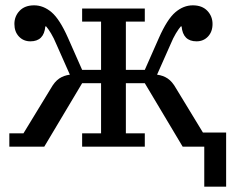

<svg xmlns="http://www.w3.org/2000/svg" viewBox="-20 -550 872 720"><path d="M746 0H665L523 -238H452V-50H523V0H288V-50H359V-238H288L146 0H15V-50H68L171 -219Q185 -244 202 -255.5Q219 -267 242 -270L191 -385Q182 -407 171.5 -424.5Q161 -442 153 -451H150Q145 -395 94 -395Q68 -395 51 -413Q34 -431 34 -460Q34 -489 53.5 -509.5Q73 -530 108 -530Q143 -530 173.5 -504Q204 -478 235 -408L288 -288H359V-469H288V-518H523V-469H452V-288H523L576 -408Q607 -478 637.5 -504Q668 -530 703 -530Q738 -530 757.5 -509.5Q777 -489 777 -460Q777 -431 760 -413Q743 -395 717 -395Q666 -395 661 -451H658Q650 -442 639.5 -424.5Q629 -407 620 -385L569 -270Q592 -267 609 -255.5Q626 -244 640 -219L741 -53H828V150H746Z"/></svg>

Font: IBM Plex Serif Text
Style: Regular
Weight: 450
Designer: Mike Abbink, Paul van der Laan, Pieter van Rosmalen
Foundry: Bold Monday
Version: Version 3.001